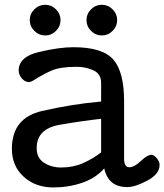

<svg xmlns="http://www.w3.org/2000/svg" viewBox="-20 -780 696 813"><path d="M30.3 0ZM655.8 -82Q655.8 -43 604 -15.4Q552.2 12.2 519 12.2Q479 12.2 454.6 -7.3Q430.2 -26.9 421.4 -66.9Q385.7 -25.9 328.1 -6.1Q270.5 13.7 205.1 13.7Q130.4 13.7 80.3 -31.7Q30.3 -77.1 30.3 -149.9Q30.3 -280.8 158.2 -310.1Q286.1 -339.4 408.2 -350.1V-429.2Q408.2 -467.3 375.5 -482.2Q342.8 -497.1 305.2 -497.1Q236.8 -497.1 201.4 -482.4Q166 -467.8 119.1 -438Q114.7 -435.5 110.6 -434.1Q106.4 -432.6 102.1 -432.6Q85.4 -432.6 72.3 -448.2Q59.1 -463.9 59.1 -481Q59.1 -539.6 144.8 -559.8Q230.5 -580.1 291 -580.1Q414.6 -580.1 460 -527.6Q505.4 -475.1 505.4 -353V-106.9Q505.4 -91.8 510.5 -81.8Q515.6 -71.8 526.9 -71.8Q548.8 -71.8 576.2 -98.1Q603.5 -124.5 621.1 -124.5Q631.8 -124.5 643.8 -110.1Q655.8 -95.7 655.8 -82ZM408.2 -276.9Q331.1 -268.6 233.2 -251.7Q135.3 -234.9 135.3 -152.8Q135.3 -111.3 166 -91.1Q196.8 -70.8 239.3 -70.8Q290 -70.8 332.3 -89.6Q374.5 -108.4 408.2 -134.8ZM171.4 -629.9Q145 -629.9 125.5 -649.2Q106 -668.5 106 -694.8Q106 -721.2 125.5 -740.5Q145 -759.8 171.4 -759.8Q197.8 -759.8 217 -740.5Q236.3 -721.2 236.3 -694.8Q236.3 -668.5 217 -649.2Q197.8 -629.9 171.4 -629.9ZM411.1 -629.9Q384.8 -629.9 365.5 -649.2Q346.2 -668.5 346.2 -694.8Q346.2 -721.2 365.5 -740.5Q384.8 -759.8 411.1 -759.8Q437.5 -759.8 456.8 -740.5Q476.1 -721.2 476.1 -694.8Q476.1 -668.5 456.8 -649.2Q437.5 -629.9 411.1 -629.9Z"/></svg>

Font: Cutive
Style: Regular
Weight: 400
Designer: Vernon Adams
Version: Version 1.002